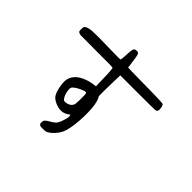

<svg xmlns="http://www.w3.org/2000/svg" viewBox="-192 -961 1385 1385"><g transform="rotate(45 500.0 -269.0)"><path d="M462.9 -705.1Q478.5 -710.9 494.1 -704.1Q503.9 -700.2 510.7 -643.6Q515.6 -602.5 517.6 -594.7L519.5 -578.1L578.1 -576.2Q612.3 -576.2 748 -574.2Q858.4 -572.3 871.1 -570.3Q879.9 -569.3 882.3 -567.9Q884.8 -566.4 887.7 -558.6Q892.6 -548.8 893.6 -532.2Q895.5 -517.6 892.1 -510.3Q888.7 -502.9 877.9 -500Q868.2 -498 695.3 -498H519.5L517.6 -441.4Q515.6 -384.8 515.6 -343.8V-284.2L525.4 -264.6Q542 -226.6 543.9 -148.4Q545.9 -71.3 535.6 -2.4Q525.4 66.4 505.9 94.7Q486.3 126 458 149.4Q440.4 163.1 430.2 166.5Q419.9 169.9 396.5 169.9Q377 169.9 372.6 168.9Q368.2 168 362.3 162.1Q357.4 157.2 356.4 153.8Q355.5 150.4 356.4 140.6Q357.4 126 365.7 117.2Q374 108.4 398.4 94.7Q422.9 81.1 433.6 69.3Q444.3 57.6 452.1 37.1Q463.9 6.8 467.8 -15.6Q471.7 -38.1 465.8 -41Q462.9 -42 452.1 -34.2Q432.6 -19.5 404.3 -15.6Q374 -12.7 338.9 -28.3Q303.7 -43.9 291 -66.4Q276.4 -92.8 269 -136.7Q261.7 -180.7 267.6 -206.1Q284.2 -270.5 369.1 -300.8Q381.8 -306.6 417 -313.5L451.2 -318.4L449.2 -384.8Q447.3 -492.2 440.4 -498Q437.5 -501 280.3 -500Q123 -500 110.4 -501Q98.6 -502.9 89.8 -508.8Q85.9 -512.7 85 -517.1Q84 -521.5 84 -535.2Q84 -549.8 85 -553.7Q85.9 -557.6 92.8 -564.5Q108.4 -578.1 152.8 -581.1Q197.3 -584 339.8 -580.1Q434.6 -577.1 439.5 -581.1Q443.4 -585 445.3 -627.9Q447.3 -673.8 450.7 -687.5Q454.1 -701.2 462.9 -705.1ZM433.6 -234.4Q428.7 -241.2 401.4 -230.5Q346.7 -207 332 -185.5Q325.2 -173.8 332 -139.6Q340.8 -102.5 356.4 -86.9Q361.3 -82 364.7 -81.1Q368.2 -80.1 377.9 -81.1Q391.6 -82 405.8 -88.4Q419.9 -94.7 423.8 -101.6Q428.7 -108.4 431.6 -112.3Q437.5 -117.2 438.5 -172.9Q439.5 -228.5 433.6 -234.4Z"/></g></svg>

Font: JasonHandwriting4
Style: Regular
Weight: 400
Version: Version 1.01.21